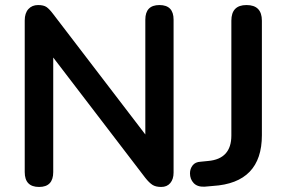

<svg xmlns="http://www.w3.org/2000/svg" viewBox="-20 -733 1136 761"><path d="M790 7Q762 8 747.5 -7.5Q733 -23 733 -46Q733 -64 743.5 -77.5Q754 -91 775 -92L805 -95Q897 -103 897 -196V-651Q897 -713 957 -713Q1018 -713 1018 -651V-197Q1018 -8 824 4ZM135 8Q78 8 78 -51V-652Q78 -681 92.5 -697Q107 -713 131 -713Q153 -713 164.5 -705Q176 -697 191 -677L556 -200V-655Q556 -713 612 -713Q668 -713 668 -655V-49Q668 -23 655 -7.5Q642 8 619 8Q597 8 584 -0.5Q571 -9 556 -28L191 -505V-51Q191 8 135 8Z"/></svg>

Font: Chiron GoRound TC M
Style: Regular
Weight: 500
Designer: Ryoko NISHIZUKA 西塚涼子 (kana, bopomofo & ideographs); Paul D. Hunt (Latin, Greek & Cyrillic); Sandoll Communications 산돌커뮤니
Foundry: Adobe
Version: Version 1.000;hotconv 1.1.1;makeotfexe 2.6.0